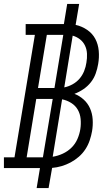

<svg xmlns="http://www.w3.org/2000/svg" viewBox="-50 -858 570 980"><path d="M137 102 154 0H-30V-55H24L128 -680H81V-735H276L293 -838H354L336 -731Q368 -724 395 -705.5Q422 -687 436.5 -659.5Q451 -632 454 -598.5Q457 -565 451 -531Q447 -507 438.5 -483Q430 -459 414 -438.5Q398 -418 376 -403Q354 -388 330 -379Q356 -369 377 -350Q398 -331 409.5 -305Q421 -279 423 -249Q425 -219 420 -189Q416 -166 408 -142Q400 -118 386 -96.5Q372 -75 352.5 -58Q333 -41 310.5 -29Q288 -17 264 -10Q240 -3 216 -1L198 102ZM144 -409H228L273 -680H189ZM278 -412Q299 -416 320 -427.5Q341 -439 356 -456.5Q371 -474 379.5 -495.5Q388 -517 391 -538Q395 -561 394 -583.5Q393 -606 384 -625Q375 -644 358.5 -657Q342 -670 321 -676ZM86 -55H169L219 -353H135ZM219 -58Q245 -62 270 -73.5Q295 -85 314.5 -104Q334 -123 345 -148Q356 -173 360 -199Q364 -225 361.5 -251Q359 -277 347 -298Q335 -319 313.5 -332.5Q292 -346 267 -351Z"/></svg>

Font: Iosevka Slab Light Oblique
Style: Regular
Weight: 300
Italic angle: -9°
Monospace: yes
Designer: Belleve Invis
Foundry: Belleve Invis
Version: Version 11.1.1; ttfautohint (v1.8.3)